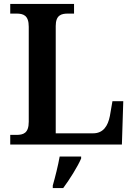

<svg xmlns="http://www.w3.org/2000/svg" viewBox="-20 -734 682 975"><path d="M32 0H599L606 -220H551L538 -145C528 -94 504 -57 453 -57H263V-602C263 -657 291 -665 325 -665H356V-714H32V-665H63C98 -665 126 -657 126 -598V-116C126 -57 98 -49 63 -49H32ZM248 208V221H301C333 178 374 113 392 71V61H283C275 107 260 166 248 208Z"/></svg>

Font: Noto Serif Yezidi SemiBold
Style: Regular
Weight: 600
Designer: Dalton Maag Ltd
Foundry: Dalton Maag Ltd
Version: Version 1.001